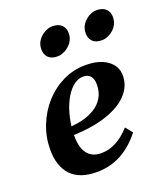

<svg xmlns="http://www.w3.org/2000/svg" viewBox="-129 -769 756 871"><g transform="rotate(-20 249.0 -333.5)"><path d="M189.7 12Q107.4 12 65.9 -31.5Q24.5 -75.1 24.5 -155.5Q24.5 -215.2 46.1 -270.4Q67.6 -325.6 106 -368.7Q144.5 -411.8 195.6 -436.9Q246.8 -462 305.9 -462Q371.7 -462 410.5 -433.9Q449.4 -405.8 449.4 -360Q449.4 -306.9 409.5 -266.4Q369.6 -226 294.4 -203.4Q219.3 -180.9 112 -180.9L114 -221Q159.3 -221 197.4 -229.2Q235.6 -237.5 264.3 -254.9Q293 -272.3 308.8 -299Q324.6 -325.7 324.6 -361.7Q324.6 -389 312.5 -402.8Q300.5 -416.6 278.7 -416.6Q250.2 -416.6 226.2 -395.3Q202.2 -374.1 184.8 -339.2Q167.4 -304.3 158 -261.4Q148.6 -218.5 148.6 -175.3Q148.6 -120.6 171 -91.2Q193.5 -61.8 238.4 -61.8Q275.5 -61.8 310.7 -80.5Q345.9 -99.2 377.6 -134.8L404.7 -101.1Q361 -45.3 307.4 -16.6Q253.9 12 189.7 12ZM415.5 -542.2Q385.4 -542.2 370.8 -557.5Q356.2 -572.7 356.2 -596.5Q356.2 -621.6 369.4 -640.1Q382.5 -658.6 401.5 -668.8Q420.6 -679 436.9 -679Q466.7 -679 482.3 -664.2Q497.9 -649.4 497.9 -624.4Q497.9 -599.4 484.7 -581Q471.6 -562.6 452.7 -552.4Q433.8 -542.2 415.5 -542.2ZM201.5 -542.2Q171.9 -542.2 157.1 -557.3Q142.2 -572.5 142.2 -596.9Q142.2 -621.6 155.3 -640.1Q168.5 -658.6 187.7 -668.8Q206.9 -679 223.5 -679Q253.3 -679 268.8 -664.2Q284.4 -649.4 284.4 -624.5Q284.4 -600.2 271.3 -581.7Q258.1 -563.2 238.8 -552.7Q219.5 -542.2 201.5 -542.2Z"/></g></svg>

Font: Petrona
Style: Italic
Weight: 400
Italic angle: -9°
Designer: Ringo R. Seeber
Foundry: Ringo R. Seeber
Version: Version 2.001; ttfautohint (v1.8.3)